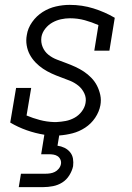

<svg xmlns="http://www.w3.org/2000/svg" viewBox="-20 -548 540 788"><path d="M57 220 66 165H166Q176 165 186 163.5Q196 162 205 157.5Q214 153 221 144.5Q228 136 230 126Q232 116 228 107Q224 98 216.5 93Q209 88 199.5 86.5Q190 85 180 85H149L162 5Q125 -1 89.5 -13.5Q54 -26 22 -45L46 -187H108L89 -74Q115 -63 143.5 -55.5Q172 -48 202 -47H211Q231 -48 249.5 -51.5Q268 -55 285.5 -64.5Q303 -74 315.5 -90.5Q328 -107 331 -125Q335 -146 326 -165Q317 -184 301.5 -196.5Q286 -209 267.5 -216.5Q249 -224 229.5 -231Q210 -238 191.5 -246.5Q173 -255 156.5 -266Q140 -277 126 -291.5Q112 -306 102.5 -323.5Q93 -341 89.5 -362Q86 -383 90 -404Q94 -432 112 -457.5Q130 -483 155.5 -499Q181 -515 209.5 -521.5Q238 -528 266 -528Q317 -528 363.5 -513.5Q410 -499 451 -475L429 -340H367L384 -445Q357 -457 328 -465Q299 -473 267 -473Q249 -473 230.5 -469Q212 -465 195 -455.5Q178 -446 165.5 -430Q153 -414 150 -396Q147 -374 155 -355Q163 -336 178.5 -323.5Q194 -311 213.5 -303.5Q233 -296 252 -289Q271 -282 289.5 -273.5Q308 -265 324.5 -254Q341 -243 355 -228.5Q369 -214 378 -196.5Q387 -179 391.5 -158.5Q396 -138 392 -116Q387 -89 370.5 -64.5Q354 -40 329.5 -24Q305 -8 278 -1Q251 6 223 8L216 50Q231 52 244.5 58.5Q258 65 267.5 76.5Q277 88 279.5 103Q282 118 280 134Q276 153 264.5 171.5Q253 190 235.5 201Q218 212 197.5 216Q177 220 157 220Z"/></svg>

Font: Iosevka Curly Slab Light
Style: Italic
Weight: 300
Italic angle: -9°
Monospace: yes
Designer: Belleve Invis
Foundry: Belleve Invis
Version: Version 22.1.2; ttfautohint (v1.8.4)